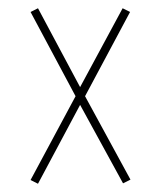

<svg xmlns="http://www.w3.org/2000/svg" viewBox="-20 -521 390 465"><path d="M72 -76 54 -85 163 -288 54 -492 72 -501 174 -310 277 -501 295 -492 186 -288 296 -86 278 -77 174 -267Z"/></svg>

Font: Georama ExtraCondensed Thin
Style: Regular
Weight: 100
Width: 2
Designer: Jean-Baptiste Levee
Foundry: Production Type
Version: Version 1.001